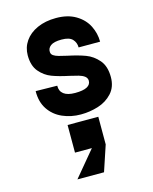

<svg xmlns="http://www.w3.org/2000/svg" viewBox="-133 -639 865 1087"><g transform="rotate(-15 300.0 -95.0)"><path d="M298 -114Q345 -114 367.9 -126.4Q390.8 -138.8 390 -163Q388.8 -178 376.2 -187.6Q363.6 -197.2 342.5 -203.2Q321.4 -209.2 291.8 -215.8Q232.2 -228.2 191.9 -243.4Q151.6 -258.6 122.3 -293.4Q93 -328.2 93 -389Q93 -435 118.5 -472Q144 -509 191.5 -530.5Q239 -552 302 -552Q370 -552 417 -524.1Q464 -496.2 486.5 -451.7Q509 -407.2 509 -358H383Q383 -386.8 364.5 -406.4Q346 -426 300.8 -426Q255.8 -426 236.5 -411.5Q217.2 -397 219 -374.6Q219.6 -361.6 231.1 -353.7Q242.6 -345.8 261.4 -340.7Q280.2 -335.6 308.6 -329.2Q369.8 -316.4 411.7 -300.8Q453.6 -285.2 484.8 -248.9Q516 -212.6 516 -149Q516 -91.6 482.8 -55.3Q449.6 -19 400.1 -3.5Q350.6 12 298 12Q240.4 12 190.9 -9.7Q141.4 -31.4 112.2 -75.1Q83 -118.8 84 -182L210 -180Q209 -148.2 231.2 -131.1Q253.4 -114 298 -114ZM389 50V212H209V50ZM183 362 308 212 349.8 202 389 212 339 362Z"/></g></svg>

Font: Fliege Mono Thin
Style: Regular
Weight: 100
Version: Version 0.020;Glyphs 3.3 (3306)